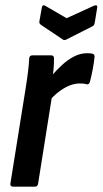

<svg xmlns="http://www.w3.org/2000/svg" viewBox="-20 -699 384 719"><path d="M29.3 0Q17.5 0 18.9 -11.4L75.9 -367.4Q81.5 -402.4 84.9 -430.1Q88.3 -457.8 89.3 -479.8Q90.1 -491.7 101.3 -491.7H171.8Q182.2 -491.7 182.2 -480.4Q182.6 -462.4 180.3 -437.7Q178 -413.1 175.4 -394.9L178.5 -362.6L122.7 -11.4Q120.9 0 110.7 0ZM163.4 -319.6 171.4 -413.1Q190.4 -435.3 211.9 -455.2Q233.4 -475.1 257.2 -487.4Q281 -499.7 305.6 -499.7Q313.8 -499.7 318.9 -499.2Q324 -498.7 327.4 -497.4Q334.9 -495.2 334.1 -485.6Q332 -464.6 327.3 -439.8Q322.6 -415 316.8 -392.8Q313.4 -381.2 304.2 -383.4Q298.6 -385.4 292.5 -385.9Q286.4 -386.4 278 -386.4Q259.2 -386.4 239.3 -378.2Q219.4 -370 200 -355.2Q180.6 -340.4 163.4 -319.6ZM331.3 -677.4Q346.3 -683.2 343.9 -669.8L334.9 -614.6Q333.9 -609.4 332.2 -606Q330.5 -602.6 325.7 -600.2L229.2 -551.4Q221 -546.4 214.8 -551.4L136 -604.2Q130.9 -607.4 128.7 -610.8Q126.5 -614.2 127.5 -619.4L136.4 -669.2Q138.8 -684.6 150.4 -676.8L229.4 -630.8Z"/></svg>

Font: Sofia Sans Condensed
Style: Italic
Weight: 400
Italic angle: -9°
Designer: Botio Nikoltchev, Ani Petrova
Foundry: lettersoup
Version: Version 4.101